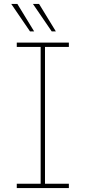

<svg xmlns="http://www.w3.org/2000/svg" viewBox="-20 -953 434 973"><path d="M132 -794 37 -933H68L153 -794ZM242 -794 147 -933H178L263 -794ZM65 0V-22H186V-715H65V-737H329V-715H208V-22H329V0Z"/></svg>

Font: Tomorrow Thin
Style: Regular
Weight: 250
Designer: Tony de Marco, Monica Rizzolli
Foundry: Just in Type
Version: Version 2.002